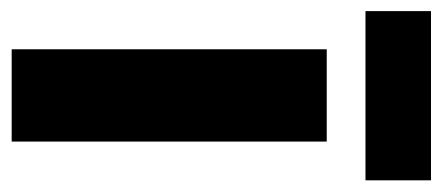

<svg xmlns="http://www.w3.org/2000/svg" viewBox="-256 -536 776 337"><g transform="rotate(90 132.5 -368.0)"><path d="M281 -736H-16V-621H281ZM213 0V-553H51V0Z"/></g></svg>

Font: Noto Sans Myanmar UI ExtraCondensed Black
Style: Regular
Weight: 900
Width: 2
Designer: Monotype Design Team
Foundry: Monotype Imaging Inc.
Version: Version 2.103